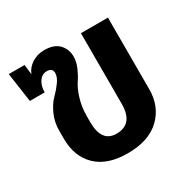

<svg xmlns="http://www.w3.org/2000/svg" viewBox="-136 -722 877 875"><g transform="rotate(-30 302.0 -285.0)"><path d="M385 -567H527V-190Q527 -100 467.5 -43Q408 14 297 14Q190 14 133.5 -41Q77 -96 77 -190V-231Q77 -277 95 -316Q113 -355 135 -376.5Q157 -398 175 -423Q193 -448 193 -469Q193 -495 163 -495Q138 -495 122.5 -472.5Q107 -450 107 -416H29L7 -570H90L96 -518Q108 -548 136.5 -566Q165 -584 201 -584Q252 -584 277.5 -557.5Q303 -531 303 -491Q303 -464 290 -434.5Q277 -405 261 -381.5Q245 -358 232 -316Q219 -274 219 -225V-195Q219 -89 297 -89Q385 -89 385 -195Z"/></g></svg>

Font: FiraGO SemiBold
Style: Regular
Weight: 600
Designer: bBox Type
Foundry: bBox Type GmbH
Version: Version 1.001;PS 001.001;hotconv 1.0.88;makeotf.lib2.5.64775